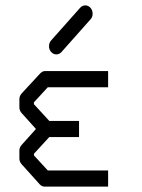

<svg xmlns="http://www.w3.org/2000/svg" viewBox="-20 -745 526 713"><path d="M381.5 -52H146Q135 -52 127 -61L60.5 -135Q52 -144.5 52 -156V-186Q52 -197.5 60.5 -207L113.5 -266L60.5 -325Q52 -334.5 52 -346V-377Q52 -388.5 60.5 -398L127 -470Q137 -481 146 -481H381.5V-421H157.5L106 -365V-358L163 -296H273.5V-236H163L106 -174V-168L157.5 -112H381.5ZM170 -552Q162 -560.5 162 -573Q162 -586 170 -595L277.5 -716Q286 -725 296.5 -725Q308 -725 316 -716Q324 -707 324 -694Q324 -681.5 316 -673L208.5 -552Q200.5 -543 189 -543Q178 -543 170 -552Z"/></svg>

Font: 3270 Nerd Font Mono SemCond
Style: Regular
Weight: 400
Monospace: yes
Version: Version 3.0.1;Nerd Fonts 3.1.1